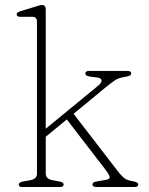

<svg xmlns="http://www.w3.org/2000/svg" viewBox="-20 -746 594 766"><path d="M67.5 0Q55 0 55 -10Q55 -18.5 72 -22L101 -27Q127.5 -32 127.5 -53.5V-659Q127.5 -679 109 -679H61Q46.5 -679 46.5 -688.5Q46.5 -696.5 60.5 -701L119.5 -719Q128 -721.5 135.2 -723.8Q142.5 -726 147 -726Q162.5 -726 162.5 -709V-232.5L372 -404.5Q386 -416 385.2 -425.2Q384.5 -434.5 367 -437L342 -440Q328.5 -442 324.5 -445.2Q320.5 -448.5 320.5 -453Q320.5 -463 336 -463H488.5Q503.5 -463 503.5 -453Q503.5 -448 498.8 -445Q494 -442 477.5 -439Q453 -435 440 -426.5Q427 -418 404 -399.5L273.5 -292L448.5 -65Q466 -42 477.8 -34Q489.5 -26 512 -22.5Q531.5 -19 531.5 -10.5Q531.5 0 516.5 0H364Q349 0 349 -10Q349 -15 353 -17.8Q357 -20.5 370 -23L395.5 -27Q418 -30.5 417.8 -38.8Q417.5 -47 399 -71.5L246.5 -269.5L162.5 -200.5V-54Q162.5 -32 189.5 -27L217 -22Q234 -19 234 -10Q234 0 219 0Z"/></svg>

Font: Fraunces 9pt S050 Thin
Style: Regular
Weight: 100
Version: Version 1.000; ttfautohint (v1.8.3)